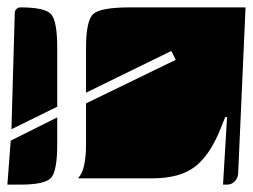

<svg xmlns="http://www.w3.org/2000/svg" viewBox="-20 -510 685 520"><path d="M11 -160 20 -475Q20 -481 24.5 -485.5Q29 -490 35 -490Q101 -490 118 -472Q135 -454 135 -380V-221ZM192 -27V-28Q213 -50 213 -120V-230L456 -348L444 -372L213 -259V-380Q213 -455 233 -472.5Q253 -490 333 -490H645L625 -40Q624 -27 615.5 -18.5Q607 -10 595 -10H584L595 -193H590L578 -163Q549 -90 508 -58.5Q467 -27 392 -27ZM0 -10 9 -129 135 -192V-120Q135 -46 118 -28Q101 -10 35 -10Z"/></svg>

Font: PrimecolorCV1
Style: Medium
Weight: 500
Designer: gluk
Foundry: gluk
Version: Version 0.672